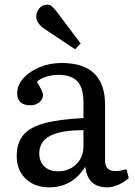

<svg xmlns="http://www.w3.org/2000/svg" viewBox="-20 -792 579 826"><path d="M192 14Q129 14 90.5 -23Q52 -60 52 -121Q52 -176 79.5 -210Q107 -244 170 -261.5Q233 -279 339 -284V-352Q339 -414 313 -442Q287 -470 231 -470Q204 -470 177.5 -461.5Q151 -453 139 -440Q165 -397 165 -384Q165 -365 149.5 -352Q134 -339 111 -339Q54 -339 54 -391Q54 -426 80.5 -455.5Q107 -485 150.5 -503Q194 -521 245 -521Q432 -521 432 -341V-100Q432 -56 477 -56Q488 -56 499 -58Q510 -60 524 -64L534 -26Q516 -9 490 2.5Q464 14 442 14Q356 14 347 -75Q291 14 192 14ZM230 -55Q277 -55 308 -85.5Q339 -116 339 -161V-232Q242 -232 195.5 -207.5Q149 -183 149 -132Q149 -96 171 -75.5Q193 -55 230 -55ZM303 -580 171 -668Q155 -679 145.5 -692Q136 -705 136 -721Q136 -740 149 -756Q162 -772 184 -772Q195 -772 203 -765Q211 -758 223 -743L327 -605Z"/></svg>

Font: Literata 12pt
Style: Regular
Weight: 400
Designer: Latin by Veronika Burian and Jose Scaglione. Greek by Irene Vlachou. Cyrillic by Vera Evstafieva.
Foundry: TypeTogether
Version: Version 3.002